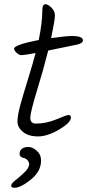

<svg xmlns="http://www.w3.org/2000/svg" viewBox="-20 -665 414 912"><path d="M209 -425Q187 -337 155.5 -234.5Q124 -132 124 -105Q124 -78 151 -78Q199 -78 249 -98.5Q299 -119 303 -119Q317 -119 317 -107Q317 -83 261.5 -50Q206 -17 160.5 -17Q115 -17 89 -38.5Q63 -60 63 -88Q63 -116 76 -164Q89 -212 112.5 -287.5Q136 -363 149 -413Q94 -403 82.5 -403Q71 -403 59 -414Q47 -425 47 -434Q47 -452 164 -475Q181 -558 181 -615Q181 -645 196 -645Q208 -645 224.5 -628.5Q241 -612 241 -591.5Q241 -571 223 -484Q293 -494 322 -494Q374 -494 374 -473Q374 -461 350 -454ZM175 98Q175 149 126.5 188Q78 227 49 227Q33 227 33 217Q33 207 53.5 191Q74 175 95.5 154.5Q117 134 119 115Q117 102 109.5 94.5Q102 87 94 86Q73 82 73 65Q73 51 84 42Q95 33 114.5 33Q134 33 154.5 51Q175 69 175 98Z"/></svg>

Font: Kalam Light
Style: Regular
Weight: 300
Version: Version 2.001;PS 1.0;hotconv 1.0.79;makeotf.lib2.5.61930; tt